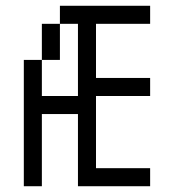

<svg xmlns="http://www.w3.org/2000/svg" viewBox="-20 -645 602 665"><path d="M312.5 -562.5H500V-625H187.5V-562.5H250V-312.5H125V-437.5H62.5V0H125V-250H250V0H500V-62.5H312.5V-312.5H500V-375H312.5ZM125 -437.5H187.5V-562.5H125Z"/></svg>

Font: ChillMoonMono
Style: Regular
Weight: 400
Designer: Warren2060
Foundry: ChillType
Version: Version 1.000;Glyphs 3.1.1 (3135)